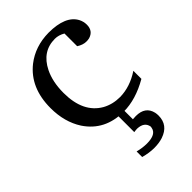

<svg xmlns="http://www.w3.org/2000/svg" viewBox="-215 -572 877 877"><g transform="rotate(-45 223.0 -134.0)"><path d="M37 -241Q37 -372 124 -441Q187 -490 274 -491Q384 -491 415 -431Q424 -413 424 -393Q424 -353 387 -342Q378 -340 368 -340Q346 -340 323 -355V-437Q299 -451 275 -451Q193 -451 153 -370Q128 -319 128 -248Q128 -121 212 -73Q250 -52 298 -52Q363 -53 425 -94V-42Q340 7 262 7Q141 7 79 -86Q37 -151 37 -241ZM175 177Q206 185 234 185Q294 185 300 149Q301 146 301 142Q295 107 251 105Q243 105 230 107V0H267V61Q277 60 287 60Q348 60 360 112Q362 121 362 132Q362 194 299 215Q274 223 244 223Q212 223 175 213Z"/></g></svg>

Font: Khartiya
Style: Regular
Weight: 500
Version: Version 1.0.1